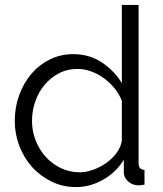

<svg xmlns="http://www.w3.org/2000/svg" viewBox="-20 -750 662 780"><path d="M289 10Q235 10 189 -12.5Q143 -35 110 -72Q77 -109 58.5 -157.5Q40 -206 40 -259Q40 -314 58 -363.5Q76 -413 107.5 -450Q139 -487 182.5 -508.5Q226 -530 278 -530Q344 -530 395 -495.5Q446 -461 475 -412V-730H543V-88Q543 -60 567 -60V0Q552 3 543 3Q519 3 501 -12.5Q483 -28 483 -50V-101Q452 -50 399 -20Q346 10 289 10ZM304 -50Q329 -50 357.5 -60Q386 -70 411 -87.5Q436 -105 453.5 -128.5Q471 -152 475 -179V-340Q465 -367 446 -390.5Q427 -414 402.5 -432Q378 -450 350 -460Q322 -470 295 -470Q253 -470 219 -452Q185 -434 160.5 -404.5Q136 -375 123 -337Q110 -299 110 -259Q110 -217 125 -179Q140 -141 166 -112.5Q192 -84 227.5 -67Q263 -50 304 -50Z"/></svg>

Font: Oxford Sans
Style: Regular
Weight: 400
Designer: Matt McInerney, Pablo Impallari, Rodrigo Fuenzalida
Foundry: Matt McInerney, Pablo Impallari, Rodrigo Fuenzalida
Version: Version 3.000g; ttfautohint (v1.5) -l 8 -r 28 -G 28 -x 14 -D